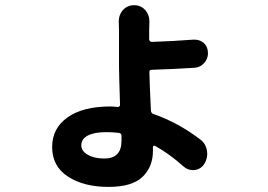

<svg xmlns="http://www.w3.org/2000/svg" viewBox="-20 -653 1040 746"><path d="M452.1 -106.4V-125Q452.1 -134.8 442.4 -136.7Q416 -139.6 392.6 -139.6Q346.7 -139.6 321.3 -126.5Q295.9 -113.3 295.9 -87.9Q295.9 -66.4 320.8 -51.8Q345.7 -37.1 385.7 -37.1Q452.1 -37.1 452.1 -106.4ZM731.4 -499Q734.4 -499 736.3 -499Q755.9 -499 771.5 -486.3Q788.1 -470.7 788.1 -446.3Q788.1 -424.8 773.4 -408.2Q757.8 -390.6 734.4 -389.6Q661.1 -384.8 569.3 -381.8Q559.6 -381.8 560.5 -372.1Q560.5 -346.7 566.4 -222.7Q567.4 -212.9 576.2 -210Q671.9 -176.8 757.8 -111.3Q780.3 -94.7 784.2 -66.4Q785.2 -60.5 785.2 -55.7Q785.2 -34.2 773.4 -15.6Q759.8 4.9 735.4 7.8Q732.4 7.8 728.5 7.8Q709 7.8 693.4 -5.9Q637.7 -55.7 583 -85.9Q580.1 -87.9 577.1 -86.4Q574.2 -85 574.2 -81.1V-66.4Q574.2 -4.9 533.7 34.2Q493.2 73.2 401.4 73.2Q305.7 73.2 244.1 33.2Q182.6 -6.8 182.6 -82Q182.6 -154.3 242.2 -196.8Q301.8 -239.3 408.2 -239.3Q419.9 -239.3 437.5 -237.3Q441.4 -237.3 444.3 -240.2Q447.3 -243.2 446.3 -247.1Q442.4 -371.1 442.4 -394.5V-535.2L441.4 -570.3Q441.4 -594.7 457 -613.3Q474.6 -632.8 501 -632.8Q527.3 -632.8 544.9 -613.3Q560.5 -594.7 560.5 -570.3L559.6 -536.1V-500Q559.6 -496.1 562.5 -493.2Q565.4 -490.2 570.3 -490.2Q656.2 -493.2 731.4 -499Z"/></svg>

Font: Gen Jyuu GothicX Bold
Style: Bold
Weight: 700
Designer: Ryoko NISHIZUKA (kana &amp; ideographs); Paul D. Hunt (Latin, Greek &amp; Cyrillic); Wenlong ZHANG (bopomofo); Sandoll C
Version: Version 1.058.20140828